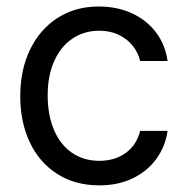

<svg xmlns="http://www.w3.org/2000/svg" viewBox="-20 -557 569 588"><path d="M42 -262.7Q42 -342.8 72 -405Q102.1 -467.3 156.5 -502.2Q210.9 -537.1 282.2 -537.1Q338.4 -537.1 383.8 -516.4Q429.2 -495.6 457.8 -457.8Q486.3 -419.9 493.2 -370.1H409.2Q403.3 -395.5 386.7 -416.5Q370.1 -437.5 344 -450.2Q317.9 -462.9 284.2 -462.9Q237.3 -462.9 201.4 -438.5Q165.5 -414.1 145.8 -369.4Q126 -324.7 126 -265.6Q126 -204.6 145.3 -159.2Q164.6 -113.8 200.4 -89.1Q236.3 -64.5 284.2 -64.5Q331.5 -64.5 365 -88.6Q398.4 -112.8 409.2 -156.2H493.2Q486.3 -108.4 459 -70.6Q431.6 -32.7 386.7 -11Q341.8 10.7 284.2 10.7Q210.4 10.7 155.5 -24.2Q100.6 -59.1 71.3 -121.1Q42 -183.1 42 -262.7Z"/></svg>

Font: Pretendard GOV
Style: Regular
Weight: 400
Designer: Base glyphs from Inter by Rasmus Andersson; Hangeul glyphs from Noto Sans CJK(Source Han Sans) by Jang Soo-young and Kan
Foundry: Kil Hyung-jin
Version: Version 1.309